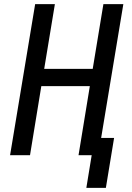

<svg xmlns="http://www.w3.org/2000/svg" viewBox="-20 -755 640 934"><path d="M495 159H400L426 0H362L417 -336H181L126 0H29L151 -735H247L195 -420H431L483 -735H580L472 -84H535Z"/></svg>

Font: Iosevka Curly MdExObl
Style: Regular
Weight: 500
Width: 7
Italic angle: -9°
Monospace: yes
Designer: Belleve Invis
Foundry: Belleve Invis
Version: Version 11.1.0; ttfautohint (v1.8.3)